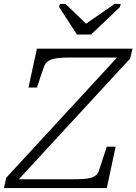

<svg xmlns="http://www.w3.org/2000/svg" viewBox="-41 -958 695 978"><path d="M351 -782H423L570 -922L574 -938H543L369 -818H417L293 -938H264L260 -922ZM24 -45H329Q361 -45 384.5 -46.5Q408 -48 424 -53Q440 -58 449.5 -67Q459 -76 463 -89L503 -211H548L503 0H-21L-9 -53L571 -682L581 -665H318Q286 -665 262 -663Q238 -661 222.5 -655.5Q207 -650 197 -640.5Q187 -631 182 -616L147 -512H104L147 -710H634L622 -660L31 -19Z"/></svg>

Font: Roboto Serif 20pt ExtraLight
Style: Italic
Weight: 250
Italic angle: -10°
Version: Version 1.007